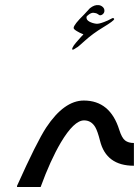

<svg xmlns="http://www.w3.org/2000/svg" viewBox="-20 -669 561 775"><path d="M520.5 0Q408.7 0 383.8 -100.6Q374 -139.6 364.3 -156.2Q348.1 -183.1 319.3 -183.1Q278.8 -183.1 225.6 -93.8Q183.1 -21.5 144 85.9H48.8V81.1Q128.4 -96.2 166.5 -154.3Q238.8 -263.2 318.4 -263.2Q424.3 -263.2 461.4 -145Q471.7 -112.3 484.9 -102.1Q498 -91.8 520.5 -91.8ZM289.6 -477.1Q277.3 -468.3 273.4 -468.5Q269.5 -468.8 272.9 -476.8Q276.4 -484.9 287.1 -497.3Q297.9 -509.8 310.5 -523.9L315.9 -528.8V-530.8Q302.7 -535.6 289.6 -543.7Q276.4 -551.8 277.3 -556.6Q277.8 -569.8 319.8 -610.8Q342.3 -635.7 342.8 -635.7Q361.3 -650.4 377.9 -648.4Q387.7 -647.5 395 -640.6Q402.3 -633.8 401.4 -624Q400.9 -617.2 395.3 -612.1Q389.6 -606.9 382.8 -607.4Q381.3 -607.4 374.8 -612.1Q368.2 -616.7 358.9 -617.2Q350.6 -618.7 339.8 -611.3Q329.1 -604 329.1 -600.1Q328.1 -588.9 340.3 -582Q352.5 -575.2 368.2 -573.2Q377.9 -571.8 399.9 -580.1Q414.1 -585 432.6 -595.2Q436 -597.2 438.5 -595.5Q440.9 -593.8 440.9 -591.8Q439.9 -585 397 -559.1Q354 -533.2 323.2 -505.1Q292.5 -477.1 289.6 -477.1Z"/></svg>

Font: IranNastaliq
Style: Regular
Weight: 400
Designer: Hossein Zahedi
Version: Version 1.5